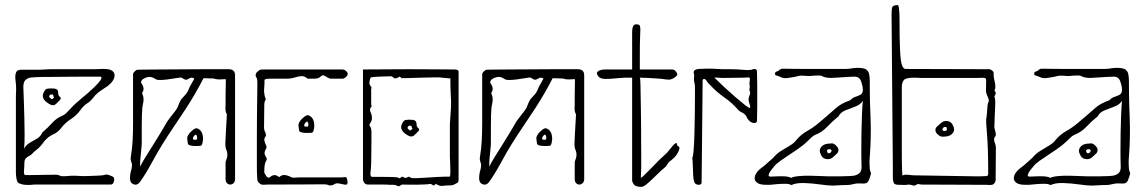

<svg xmlns="http://www.w3.org/2000/svg" viewBox="-20 -720 4469 749"><path d="M70 0Q55 -3 50 -8Q46 -13 44 -24.5Q42 -36 42 -48V-344Q42 -352 42.5 -358.5Q43 -365 43 -372Q43 -389 40.5 -407Q38 -425 42.5 -437Q47 -449 66 -448Q82 -448 89 -448Q96 -448 105 -448Q114 -448 137 -448Q146 -448 155.5 -449Q165 -450 174 -450Q188 -450 217.5 -450Q247 -450 280.5 -450Q314 -450 340 -450Q366 -450 373 -451H385Q408 -451 417.5 -444Q427 -437 427 -426Q427 -406 401 -385Q391 -378 377 -369Q363 -360 352 -349Q334 -325 320.5 -317Q307 -309 294 -291Q278 -269 256 -255Q234 -241 219 -221Q205 -203 187 -195.5Q169 -188 152 -168Q145 -158 137.5 -149.5Q130 -141 112 -127Q104 -117 95 -112.5Q86 -108 80.5 -102Q75 -96 75 -82Q75 -69 73.5 -53Q72 -37 80 -37Q83 -37 96 -37Q109 -37 126 -37.5Q143 -38 156.5 -38Q170 -38 174 -38Q182 -38 194.5 -38.5Q207 -39 215 -34Q220 -32 227 -32.5Q234 -33 241 -33Q258 -35 272.5 -34.5Q287 -34 304 -33Q309 -33 328 -33.5Q347 -34 366 -35Q385 -36 389 -38Q393 -41 407 -36.5Q421 -32 424 -27Q427 -22 424 -11Q421 0 412 0Q408 0 385.5 0Q363 0 330 0Q297 0 261 0Q225 0 192.5 0Q160 0 138.5 0Q117 0 114 0Q87 3 70 0ZM74 -140Q82 -155 96 -163Q110 -171 124 -179Q138 -187 145 -203Q166 -221 183.5 -240.5Q201 -260 226 -270Q233 -273 240 -280.5Q247 -288 254 -295Q273 -316 299 -337Q325 -358 337 -370Q340 -372 348 -380Q356 -388 364.5 -397.5Q373 -407 375.5 -414Q378 -421 370 -421Q350 -421 314 -421Q278 -421 242.5 -420.5Q207 -420 186 -420Q170 -420 153 -420Q136 -420 119 -419Q112 -419 100 -417.5Q88 -416 79.5 -408Q71 -400 71 -380Q72 -359 73 -327Q74 -295 75 -260Q76 -225 76 -193Q76 -161 74 -140ZM199 -315Q189 -305 174.5 -313Q160 -321 153 -330Q147 -338 147 -346Q147 -354 152.5 -363.5Q158 -373 165 -374Q176 -376 191.5 -374.5Q207 -373 207 -358Q207 -347 214 -342Q221 -337 213 -329ZM186 -335 190 -339Q192 -341 190 -342Q188 -343 188 -347Q188 -351 184 -351.5Q180 -352 177 -351Q172 -349 172 -343Q172 -340 174 -339Q176 -337 179.5 -334.5Q183 -332 186 -335Z M878 0Q871 0 865.5 -5.5Q860 -11 860 -21V-85Q860 -90 862 -94.5Q864 -99 865 -103Q866 -107 866.5 -110Q867 -113 867 -116Q867 -127 863 -135.5Q859 -144 859 -157Q859 -165 860 -182.5Q861 -200 862 -219.5Q863 -239 864 -254.5Q865 -270 865 -274Q859 -285 859.5 -297Q860 -309 860 -319Q860 -326 860 -347Q860 -368 861 -410Q861 -412 845 -410.5Q829 -409 816 -413Q815 -414 805.5 -414Q796 -414 787 -414.5Q778 -415 776 -415Q775 -415 774 -415Q759 -386 743 -358Q727 -330 706 -297.5Q685 -265 655 -221Q609 -153 577 -94Q545 -35 525 -9Q514 5 499 -2Q487 -7 487 -26Q487 -31 488 -39Q489 -47 490 -50Q492 -55 494 -66Q496 -77 494 -83Q492 -87 490.5 -94.5Q489 -102 490 -105Q496 -143 497.5 -174Q499 -205 499 -239V-429Q499 -435 505.5 -441.5Q512 -448 517 -448Q519 -448 544.5 -448.5Q570 -449 609 -449Q648 -449 692 -449.5Q736 -450 775.5 -450Q815 -450 841.5 -450Q868 -450 872 -450Q897 -450 897 -426V-22Q897 -11 891 -5.5Q885 0 878 0ZM533 -164Q533 -153 531 -135Q529 -117 527.5 -99Q526 -81 527 -70Q533 -84 547.5 -107Q562 -130 578.5 -156.5Q595 -183 609 -206Q623 -229 630 -242Q634 -249 643.5 -261Q653 -273 662.5 -285.5Q672 -298 674 -304Q682 -327 689.5 -335.5Q697 -344 704.5 -352Q712 -360 720 -381Q721 -382 726.5 -392.5Q732 -403 738 -413Q733 -417 728 -417Q724 -417 720.5 -415Q717 -413 713 -411Q709 -409 707 -409Q700 -409 693.5 -414Q687 -419 679 -417Q676 -417 662.5 -414.5Q649 -412 632.5 -410Q616 -408 604 -408Q591 -408 588 -411Q584 -413 578 -416.5Q572 -420 563 -420Q558 -420 551.5 -418Q545 -416 537 -411Q533 -408 531 -403Q529 -398 533 -393Q540 -383 540 -373Q540 -365 534 -357Q540 -344 540 -333Q540 -324 538 -315.5Q536 -307 535 -297Q534 -286 533.5 -268.5Q533 -251 533 -230ZM761 -151Q757 -151 746 -150.5Q735 -150 725 -152Q715 -154 713 -159Q712 -167 710.5 -177Q709 -187 717 -197Q721 -204 733 -213.5Q745 -223 752 -218Q772 -209 772 -178Q772 -171 769.5 -161Q767 -151 761 -151ZM746 -175Q748 -175 748.5 -178Q749 -181 749 -183Q749 -191 745 -194Q743 -196 739.5 -192.5Q736 -189 735 -187Q733 -185 733 -182.5Q733 -180 733 -177Q734 -175 739.5 -175Q745 -175 746 -175Z M1263 3Q1259 -1 1238.5 -1Q1218 -1 1168 -0.5Q1118 0 1024 0Q1018 0 1012.5 0.5Q1007 1 1001 0Q997 0 990.5 -6.5Q984 -13 984 -18Q984 -22 983 -33.5Q982 -45 982 -79Q982 -113 982 -183Q982 -221 982.5 -273.5Q983 -326 984 -393Q984 -400 983.5 -407.5Q983 -415 978 -422Q977 -423 977.5 -428Q978 -433 980 -436Q987 -442 990.5 -445.5Q994 -449 1004 -449H1316Q1324 -449 1331 -442Q1338 -435 1336 -429Q1335 -424 1328.5 -418.5Q1322 -413 1316 -413H1274Q1265 -413 1257 -418Q1243 -428 1238 -426Q1233 -424 1227 -418.5Q1221 -413 1203 -413H1180Q1168 -424 1155.5 -423Q1143 -422 1129 -417.5Q1115 -413 1098 -413H1034Q1028 -413 1022.5 -412.5Q1017 -412 1012 -409Q1012 -390 1010.5 -374.5Q1009 -359 1014 -340Q1015 -337 1016.5 -335Q1018 -333 1015 -329Q1011 -322 1011 -313Q1011 -287 1010.5 -266.5Q1010 -246 1010 -220Q1010 -213 1015 -203Q1020 -193 1015 -186Q1009 -179 1012 -169Q1015 -159 1018 -153Q1022 -145 1017 -138Q1012 -131 1012 -120Q1014 -113 1018.5 -106Q1023 -99 1018 -92Q1014 -86 1012.5 -75.5Q1011 -65 1011 -49Q1011 -44 1018.5 -33.5Q1026 -23 1033 -29Q1043 -37 1051 -37Q1059 -37 1069 -29Q1080 -39 1092.5 -37Q1105 -35 1118 -28Q1124 -26 1131 -27Q1138 -28 1145 -28H1313Q1318 -28 1325 -29Q1332 -30 1333 -24Q1336 -14 1336 -9Q1336 2 1326 0.5Q1316 -1 1303.5 -4Q1291 -7 1282 0Q1280 2 1272.5 3Q1265 4 1263 3ZM1195 -202Q1191 -202 1180 -201.5Q1169 -201 1159 -203Q1149 -205 1147 -210Q1146 -218 1144.5 -228Q1143 -238 1151 -248Q1155 -255 1167 -264.5Q1179 -274 1186 -269Q1206 -260 1206 -229Q1206 -222 1203.5 -212Q1201 -202 1195 -202ZM1180 -226Q1182 -226 1182.5 -229Q1183 -232 1183 -234Q1183 -242 1179 -245Q1177 -247 1173.5 -243.5Q1170 -240 1169 -238Q1167 -236 1167 -233.5Q1167 -231 1167 -228Q1168 -226 1173.5 -226Q1179 -226 1180 -226Z M1528 4Q1523 1 1515.5 1Q1508 1 1500 1Q1496 0 1477.5 0Q1459 0 1440.5 0Q1422 0 1417 0Q1398 0 1396 -21V-449Q1435 -449 1482.5 -449.5Q1530 -450 1580 -450Q1630 -450 1675.5 -449.5Q1721 -449 1755 -449Q1760 -449 1764.5 -447Q1769 -445 1769 -440V-23Q1769 -19 1768.5 -14.5Q1768 -10 1766 -8Q1759 -4 1752.5 -0.5Q1746 3 1739 3Q1722 3 1708 5Q1694 7 1680 -3Q1673 7 1667 1.5Q1661 -4 1654 -2Q1651 -1 1637.5 -0.5Q1624 0 1606.5 0.5Q1589 1 1574.5 0.5Q1560 0 1554 0Q1547 -1 1541.5 4Q1536 9 1528 4ZM1605 -25Q1613 -25 1634 -26.5Q1655 -28 1682.5 -29.5Q1710 -31 1735 -31Q1737 -35 1737 -52Q1737 -69 1736 -87Q1735 -105 1735 -109V-236Q1738 -276 1739 -295.5Q1740 -315 1739.5 -327.5Q1739 -340 1738 -358.5Q1737 -377 1737 -414Q1734 -414 1719.5 -415.5Q1705 -417 1694 -418Q1691 -418 1669.5 -418Q1648 -418 1620.5 -417Q1593 -416 1571.5 -415.5Q1550 -415 1546 -415Q1540 -424 1534 -418.5Q1528 -413 1517 -415Q1510 -423 1503 -422.5Q1496 -422 1488 -422Q1477 -422 1457 -421Q1437 -420 1426 -418Q1422 -408 1421 -399.5Q1420 -391 1426 -384Q1428 -383 1429 -379Q1430 -375 1428 -374V-312Q1431 -307 1429 -304Q1419 -294 1427 -279Q1429 -275 1430 -270Q1431 -265 1431 -260Q1431 -249 1424 -239Q1419 -232 1423 -228Q1429 -220 1429 -205Q1429 -194 1429 -169.5Q1429 -145 1428.5 -121Q1428 -97 1428 -86Q1428 -79 1427.5 -71Q1427 -63 1425 -42Q1425 -30 1432 -30Q1444 -30 1467 -30Q1490 -30 1511 -29.5Q1532 -29 1535 -26Q1539 -23 1543 -27Q1548 -32 1552 -30Q1556 -28 1560 -26Q1564 -25 1569.5 -28.5Q1575 -32 1577 -30Q1584 -25 1591 -25Q1598 -25 1605 -25ZM1597 -193Q1587 -183 1572.5 -191Q1558 -199 1551 -208Q1545 -216 1545 -224Q1545 -232 1550.5 -241.5Q1556 -251 1563 -252Q1574 -254 1589.5 -252.5Q1605 -251 1605 -236Q1605 -225 1612 -220Q1619 -215 1611 -207ZM1584 -213 1588 -217Q1590 -219 1588 -220Q1586 -221 1586 -225Q1586 -229 1582 -229.5Q1578 -230 1575 -229Q1570 -227 1570 -221Q1570 -218 1572 -217Q1574 -215 1577.5 -212.5Q1581 -210 1584 -213Z M2240 0Q2233 0 2227.5 -5.5Q2222 -11 2222 -21V-85Q2222 -90 2224 -94.5Q2226 -99 2227 -103Q2228 -107 2228.5 -110Q2229 -113 2229 -116Q2229 -127 2225 -135.5Q2221 -144 2221 -157Q2221 -165 2222 -182.5Q2223 -200 2224 -219.5Q2225 -239 2226 -254.5Q2227 -270 2227 -274Q2221 -285 2221.5 -297Q2222 -309 2222 -319Q2222 -326 2222 -347Q2222 -368 2223 -410Q2223 -412 2207 -410.5Q2191 -409 2178 -413Q2177 -414 2167.5 -414Q2158 -414 2149 -414.5Q2140 -415 2138 -415Q2137 -415 2136 -415Q2121 -386 2105 -358Q2089 -330 2068 -297.5Q2047 -265 2017 -221Q1971 -153 1939 -94Q1907 -35 1887 -9Q1876 5 1861 -2Q1849 -7 1849 -26Q1849 -31 1850 -39Q1851 -47 1852 -50Q1854 -55 1856 -66Q1858 -77 1856 -83Q1854 -87 1852.5 -94.5Q1851 -102 1852 -105Q1858 -143 1859.5 -174Q1861 -205 1861 -239V-429Q1861 -435 1867.5 -441.5Q1874 -448 1879 -448Q1881 -448 1906.5 -448.5Q1932 -449 1971 -449Q2010 -449 2054 -449.5Q2098 -450 2137.5 -450Q2177 -450 2203.5 -450Q2230 -450 2234 -450Q2259 -450 2259 -426V-22Q2259 -11 2253 -5.5Q2247 0 2240 0ZM1895 -164Q1895 -153 1893 -135Q1891 -117 1889.5 -99Q1888 -81 1889 -70Q1895 -84 1909.5 -107Q1924 -130 1940.5 -156.5Q1957 -183 1971 -206Q1985 -229 1992 -242Q1996 -249 2005.5 -261Q2015 -273 2024.5 -285.5Q2034 -298 2036 -304Q2044 -327 2051.5 -335.5Q2059 -344 2066.5 -352Q2074 -360 2082 -381Q2083 -382 2088.5 -392.5Q2094 -403 2100 -413Q2095 -417 2090 -417Q2086 -417 2082.5 -415Q2079 -413 2075 -411Q2071 -409 2069 -409Q2062 -409 2055.5 -414Q2049 -419 2041 -417Q2038 -417 2024.5 -414.5Q2011 -412 1994.5 -410Q1978 -408 1966 -408Q1953 -408 1950 -411Q1946 -413 1940 -416.5Q1934 -420 1925 -420Q1920 -420 1913.5 -418Q1907 -416 1899 -411Q1895 -408 1893 -403Q1891 -398 1895 -393Q1902 -383 1902 -373Q1902 -365 1896 -357Q1902 -344 1902 -333Q1902 -324 1900 -315.5Q1898 -307 1897 -297Q1896 -286 1895.5 -268.5Q1895 -251 1895 -230ZM2123 -151Q2119 -151 2108 -150.5Q2097 -150 2087 -152Q2077 -154 2075 -159Q2074 -167 2072.5 -177Q2071 -187 2079 -197Q2083 -204 2095 -213.5Q2107 -223 2114 -218Q2134 -209 2134 -178Q2134 -171 2131.5 -161Q2129 -151 2123 -151ZM2108 -175Q2110 -175 2110.5 -178Q2111 -181 2111 -183Q2111 -191 2107 -194Q2105 -196 2101.5 -192.5Q2098 -189 2097 -187Q2095 -185 2095 -182.5Q2095 -180 2095 -177Q2096 -175 2101.5 -175Q2107 -175 2108 -175Z M2483 9Q2465 9 2456 3Q2451 -2 2449 -6.5Q2447 -11 2446 -14V-417Q2418 -418 2389.5 -415Q2361 -412 2342 -412Q2329 -412 2318 -418Q2303 -433 2312 -441Q2321 -449 2342 -449H2446V-593Q2446 -616 2453 -622Q2460 -628 2473 -623Q2478 -622 2478 -603Q2478 -593 2477 -574Q2476 -555 2476 -506V-449H2602Q2610 -449 2616 -442Q2622 -435 2622 -430Q2622 -424 2610 -416.5Q2598 -409 2588 -409Q2586 -410 2583 -410Q2580 -410 2578 -410Q2568 -412 2548 -413.5Q2528 -415 2508 -416Q2488 -417 2476 -417Q2478 -413 2478.5 -389Q2479 -365 2479.5 -331.5Q2480 -298 2480.5 -265Q2481 -232 2481 -209Q2481 -186 2481 -184Q2481 -135 2481.5 -101Q2482 -67 2480 -26Q2482 -26 2493.5 -37Q2505 -48 2519.5 -63Q2534 -78 2544 -88Q2550 -95 2562.5 -106Q2575 -117 2582 -124Q2598 -143 2605.5 -152.5Q2613 -162 2620 -162L2622 -152Q2632 -148 2630.5 -140Q2629 -132 2624 -124Q2618 -113 2610.5 -105.5Q2603 -98 2591 -89Q2588 -87 2584 -80Q2580 -73 2576 -69Q2560 -56 2542 -38Q2524 -20 2508 -6Q2492 8 2483 9Z M2706 1Q2697 1 2690 -6Q2689 -9 2687 -15Q2685 -21 2684 -38.5Q2683 -56 2682 -91Q2682 -96 2681 -100.5Q2680 -105 2682 -108Q2684 -111 2686 -136Q2688 -161 2689 -198.5Q2690 -236 2690.5 -274.5Q2691 -313 2691 -343Q2691 -363 2691 -376.5Q2691 -390 2690 -391Q2686 -409 2687.5 -417Q2689 -425 2687 -432Q2686 -434 2686 -437Q2686 -449 2705 -451Q2743 -453 2760 -452Q2777 -451 2798 -450H2830Q2853 -450 2880.5 -447.5Q2908 -445 2918 -450Q2920 -451 2923 -451Q2933 -451 2933 -440Q2934 -409 2934 -387.5Q2934 -366 2934 -345Q2934 -324 2934 -301.5Q2934 -279 2933 -247Q2930 -240 2923 -240Q2910 -240 2899 -253Q2895 -258 2892.5 -264Q2890 -270 2885 -274Q2880 -279 2873 -282Q2866 -285 2861 -290Q2836 -319 2805 -340.5Q2774 -362 2749 -390Q2747 -392 2744.5 -394Q2742 -396 2740 -399Q2733 -412 2727 -412Q2721 -412 2721 -404L2717 -6Q2714 1 2706 1ZM2904 -299Q2909 -301 2904.5 -313Q2900 -325 2900 -334Q2901 -338 2902 -342Q2903 -346 2904 -349Q2909 -354 2904 -367Q2903 -372 2904.5 -378Q2906 -384 2904 -389Q2903 -395 2904.5 -403Q2906 -411 2905 -414Q2904 -419 2897.5 -418Q2891 -417 2882 -417Q2862 -417 2844 -416.5Q2826 -416 2806 -416Q2789 -416 2779 -417Q2769 -418 2767 -417Q2782 -402 2804 -381.5Q2826 -361 2848 -342Q2870 -323 2886 -310.5Q2902 -298 2904 -299Z M3229 4Q3210 4 3179 -0.5Q3148 -5 3117 -6Q3086 -7 3067 2Q3059 -3 3042.5 -3Q3026 -3 3009.5 -1.5Q2993 0 2983 1H2970Q2945 1 2934.5 -6.5Q2924 -14 2924 -24Q2924 -46 2953 -67Q2964 -75 2974 -84.5Q2984 -94 2996 -104Q3009 -120 3026.5 -131Q3044 -142 3060.5 -151.5Q3077 -161 3086 -173Q3104 -195 3128 -208.5Q3152 -222 3171 -238Q3189 -253 3206.5 -268Q3224 -283 3242 -299Q3251 -307 3264 -314.5Q3277 -322 3297 -329Q3306 -339 3317.5 -342.5Q3329 -346 3337.5 -351Q3346 -356 3346 -370Q3346 -383 3339.5 -402Q3333 -421 3314 -421Q3310 -421 3289.5 -420Q3269 -419 3248.5 -417.5Q3228 -416 3222 -416Q3213 -416 3203.5 -417.5Q3194 -419 3185 -424Q3180 -426 3172 -425.5Q3164 -425 3156 -425Q3138 -423 3132.5 -423.5Q3127 -424 3108 -425Q3101 -425 3094.5 -423.5Q3088 -422 3080 -420Q3061 -417 3054.5 -416Q3048 -415 3044 -415Q3034 -415 3025 -419.5Q3016 -424 3007 -426Q3003 -427 3003.5 -433Q3004 -439 3007 -440Q3016 -442 3020.5 -447Q3025 -452 3035 -452Q3041 -452 3067.5 -451.5Q3094 -451 3130.5 -451Q3167 -451 3203 -451Q3239 -451 3264.5 -451Q3290 -451 3294 -452Q3322 -457 3341 -454.5Q3360 -452 3364 -444Q3369 -440 3371 -428Q3373 -416 3373 -404Q3373 -349 3374 -316Q3375 -283 3376 -261Q3377 -239 3377 -220Q3377 -201 3376.5 -175.5Q3376 -150 3373 -108Q3372 -101 3372 -94Q3372 -87 3372 -80Q3372 -70 3373 -61.5Q3374 -53 3378 -44Q3374 -27 3368.5 -15Q3363 -3 3347 -4Q3328 -5 3320 -4Q3312 -3 3307.5 -1.5Q3303 0 3295.5 1Q3288 2 3269 2Q3259 2 3249 3Q3239 4 3229 4ZM3066 -26Q3075 -31 3096 -33Q3117 -35 3141.5 -34.5Q3166 -34 3186.5 -33Q3207 -32 3216 -32Q3234 -32 3252.5 -32Q3271 -32 3289 -33Q3297 -33 3309.5 -34.5Q3322 -36 3332 -44Q3342 -52 3341 -72Q3340 -93 3340 -127Q3340 -161 3340.5 -199.5Q3341 -238 3342.5 -272Q3344 -306 3346 -327Q3337 -312 3317 -304.5Q3297 -297 3278 -289.5Q3259 -282 3251 -266Q3228 -248 3207.5 -226Q3187 -204 3160 -194Q3153 -191 3145 -183.5Q3137 -176 3130 -169Q3116 -155 3091.5 -138Q3067 -121 3044 -106Q3021 -91 3012 -83Q3009 -81 3001.5 -72.5Q2994 -64 2987 -54.5Q2980 -45 2978.5 -38Q2977 -31 2986 -31Q2993 -31 3009 -32Q3025 -33 3041.5 -32Q3058 -31 3066 -26ZM3210 -99Q3192 -99 3185 -111.5Q3178 -124 3178 -131Q3178 -143 3188.5 -151.5Q3199 -160 3218 -160Q3228 -162 3234.5 -158Q3241 -154 3247 -146Q3255 -135 3247 -123Q3240 -116 3230.5 -107.5Q3221 -99 3210 -99ZM3213 -122Q3220 -122 3223 -129Q3225 -131 3223 -135Q3219 -139 3216 -138Q3206 -138 3206 -131Q3206 -130 3207.5 -126Q3209 -122 3213 -122Z M3490 1Q3470 2 3466.5 -7Q3463 -16 3463 -26V-70L3458 -665Q3458 -685 3461 -692.5Q3464 -700 3482 -700Q3485 -700 3486.5 -690Q3488 -680 3488.5 -668.5Q3489 -657 3489 -654Q3489 -569 3491 -526Q3493 -483 3498 -467.5Q3503 -452 3512 -451L3840 -450Q3846 -449 3852 -443.5Q3858 -438 3856 -431Q3856 -419 3859.5 -405.5Q3863 -392 3863 -381Q3863 -372 3859 -367Q3866 -360 3864 -354Q3862 -348 3859 -342Q3863 -338 3862.5 -315.5Q3862 -293 3860.5 -267Q3859 -241 3859 -225Q3859 -221 3863 -206.5Q3867 -192 3862 -187Q3855 -180 3860 -165.5Q3865 -151 3865 -146Q3865 -112 3864.5 -82.5Q3864 -53 3864 -18Q3864 -11 3859 -5Q3854 1 3848 1Q3842 2 3837.5 1.5Q3833 1 3827 1L3578 0Q3572 0 3566 -1.5Q3560 -3 3556 0Q3548 6 3540 3Q3532 0 3524 0Q3514 2 3505 1.5Q3496 1 3490 1ZM3796 -32Q3804 -32 3812 -32.5Q3820 -33 3827 -33Q3835 -33 3835 -43Q3835 -141 3830.5 -194.5Q3826 -248 3827 -255Q3829 -263 3830 -277Q3831 -291 3832 -304Q3833 -317 3835 -320Q3840 -327 3834.5 -339Q3829 -351 3827 -359Q3826 -363 3826.5 -372.5Q3827 -382 3827 -407Q3827 -414 3821 -416Q3814 -417 3807.5 -416.5Q3801 -416 3795 -416H3573Q3560 -416 3560 -416.5Q3560 -417 3547 -417Q3513 -417 3505.5 -407Q3498 -397 3498 -379Q3498 -344 3498 -298Q3498 -252 3498 -205.5Q3498 -159 3498 -120Q3498 -81 3499 -57.5Q3500 -34 3501 -35Q3508 -40 3524 -38Q3540 -36 3547 -36ZM3662 -187Q3652 -186 3645.5 -190Q3639 -194 3633 -201Q3625 -213 3633 -224Q3641 -232 3650.5 -240Q3660 -248 3670 -248Q3688 -248 3695 -235.5Q3702 -223 3702 -216Q3702 -204 3691.5 -195.5Q3681 -187 3662 -187ZM3664 -209Q3674 -209 3674 -216Q3674 -218 3673 -221.5Q3672 -225 3667 -225Q3661 -225 3657 -218Q3656 -217 3657 -212Q3661 -208 3664 -209Z M4240 4Q4221 4 4190 -0.5Q4159 -5 4128 -6Q4097 -7 4078 2Q4070 -3 4053.5 -3Q4037 -3 4020.5 -1.5Q4004 0 3994 1H3981Q3956 1 3945.5 -6.5Q3935 -14 3935 -24Q3935 -46 3964 -67Q3975 -75 3985 -84.5Q3995 -94 4007 -104Q4020 -120 4037.5 -131Q4055 -142 4071.5 -151.5Q4088 -161 4097 -173Q4115 -195 4139 -208.5Q4163 -222 4182 -238Q4200 -253 4217.5 -268Q4235 -283 4253 -299Q4262 -307 4275 -314.5Q4288 -322 4308 -329Q4317 -339 4328.5 -342.5Q4340 -346 4348.5 -351Q4357 -356 4357 -370Q4357 -383 4350.5 -402Q4344 -421 4325 -421Q4321 -421 4300.5 -420Q4280 -419 4259.5 -417.5Q4239 -416 4233 -416Q4224 -416 4214.5 -417.5Q4205 -419 4196 -424Q4191 -426 4183 -425.5Q4175 -425 4167 -425Q4149 -423 4143.5 -423.5Q4138 -424 4119 -425Q4112 -425 4105.5 -423.5Q4099 -422 4091 -420Q4072 -417 4065.5 -416Q4059 -415 4055 -415Q4045 -415 4036 -419.5Q4027 -424 4018 -426Q4014 -427 4014.5 -433Q4015 -439 4018 -440Q4027 -442 4031.5 -447Q4036 -452 4046 -452Q4052 -452 4078.5 -451.5Q4105 -451 4141.5 -451Q4178 -451 4214 -451Q4250 -451 4275.5 -451Q4301 -451 4305 -452Q4333 -457 4352 -454.5Q4371 -452 4375 -444Q4380 -440 4382 -428Q4384 -416 4384 -404Q4384 -349 4385 -316Q4386 -283 4387 -261Q4388 -239 4388 -220Q4388 -201 4387.5 -175.5Q4387 -150 4384 -108Q4383 -101 4383 -94Q4383 -87 4383 -80Q4383 -70 4384 -61.5Q4385 -53 4389 -44Q4385 -27 4379.5 -15Q4374 -3 4358 -4Q4339 -5 4331 -4Q4323 -3 4318.5 -1.5Q4314 0 4306.5 1Q4299 2 4280 2Q4270 2 4260 3Q4250 4 4240 4ZM4077 -26Q4086 -31 4107 -33Q4128 -35 4152.5 -34.5Q4177 -34 4197.5 -33Q4218 -32 4227 -32Q4245 -32 4263.5 -32Q4282 -32 4300 -33Q4308 -33 4320.5 -34.5Q4333 -36 4343 -44Q4353 -52 4352 -72Q4351 -93 4351 -127Q4351 -161 4351.5 -199.5Q4352 -238 4353.5 -272Q4355 -306 4357 -327Q4348 -312 4328 -304.5Q4308 -297 4289 -289.5Q4270 -282 4262 -266Q4239 -248 4218.5 -226Q4198 -204 4171 -194Q4164 -191 4156 -183.5Q4148 -176 4141 -169Q4127 -155 4102.5 -138Q4078 -121 4055 -106Q4032 -91 4023 -83Q4020 -81 4012.5 -72.5Q4005 -64 3998 -54.5Q3991 -45 3989.5 -38Q3988 -31 3997 -31Q4004 -31 4020 -32Q4036 -33 4052.5 -32Q4069 -31 4077 -26ZM4221 -99Q4203 -99 4196 -111.5Q4189 -124 4189 -131Q4189 -143 4199.5 -151.5Q4210 -160 4229 -160Q4239 -162 4245.5 -158Q4252 -154 4258 -146Q4266 -135 4258 -123Q4251 -116 4241.5 -107.5Q4232 -99 4221 -99ZM4224 -122Q4231 -122 4234 -129Q4236 -131 4234 -135Q4230 -139 4227 -138Q4217 -138 4217 -131Q4217 -130 4218.5 -126Q4220 -122 4224 -122Z"/></svg>

Font: Sankofa Display
Style: Regular
Weight: 400
Designer: Batsirai Madzonga
Foundry: Batsirai Madzonga
Version: Version 1.000; ttfautohint (v1.8.4.7-5d5b)